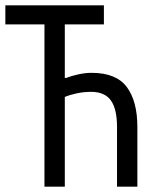

<svg xmlns="http://www.w3.org/2000/svg" viewBox="-20 -697 568 717"><path d="M146 -606H0V-677H368V-606H222V-406H227Q248 -414 273.5 -419.5Q299 -425 322 -425Q414 -425 453.5 -372Q493 -319 493 -223V0H417V-223Q417 -290 394 -322Q371 -354 320 -354Q293 -354 267 -348.5Q241 -343 222 -335V0H146Z"/></svg>

Font: PlemolJP
Style: Regular
Weight: 400
Monospace: yes
Version: v2.0.4; ttfautohint (v1.8.4.7-5d5b-dirty) -l 6 -r 45 -G 200 